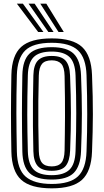

<svg xmlns="http://www.w3.org/2000/svg" viewBox="-20 -1020 568 1050"><path d="M263.2 10Q147.2 10 95.9 -36.8Q44.5 -83.5 42.2 -191Q41.2 -247.2 40.6 -298.9Q40 -350.5 40 -400.5Q40 -450.5 40.6 -502.1Q41.2 -553.8 42.2 -610Q44.5 -717 95.9 -763.5Q147.2 -810 263.2 -810Q378.5 -810 428.9 -763.1Q479.2 -716.2 483.2 -610.5Q485.8 -546 486.9 -493.8Q488 -441.5 487.9 -394.2Q487.8 -347 486.6 -297.8Q485.5 -248.5 483.2 -190Q479.2 -82.5 428 -36.2Q376.8 10 263.2 10ZM263.2 -14Q362.8 -14 406.5 -55.6Q450.2 -97.2 453.2 -192Q455.2 -247.5 456.1 -297.2Q457 -347 457 -395.8Q457 -444.5 456.1 -496.6Q455.2 -548.8 453.2 -609Q450.2 -703.2 406.5 -744.6Q362.8 -786 263.2 -786Q160.8 -786 117.8 -743.9Q74.8 -701.8 72.2 -609Q70.8 -553.5 70.1 -502.4Q69.5 -451.2 69.6 -401.4Q69.8 -351.5 70.4 -299.9Q71 -248.2 72.2 -192Q74.2 -93.5 120.6 -53.8Q167 -14 263.2 -14ZM263.2 -38Q178.5 -38 141.2 -73.8Q104 -109.5 102.2 -192Q101.2 -247.5 100.6 -298.8Q100 -350 100 -400.1Q100 -450.2 100.6 -501.8Q101.2 -553.2 102.2 -609Q104 -691 141.1 -726.5Q178.2 -762 263.2 -762Q346.2 -762 383.1 -726.1Q420 -690.2 423.2 -608Q425.5 -552.2 426.6 -500.9Q427.8 -449.5 427.8 -399.8Q427.8 -350 426.6 -299.1Q425.5 -248.2 423.2 -193Q420 -111.2 383.6 -74.6Q347.2 -38 263.2 -38ZM263.2 -62Q328.2 -62 359.5 -91.6Q390.8 -121.2 393.2 -194Q395.2 -249.2 396.1 -300Q397 -350.8 397 -400.1Q397 -449.5 396.1 -500.5Q395.2 -551.5 393.2 -607Q390.8 -679.5 359.4 -708.8Q328 -738 263.2 -738Q194 -738 164 -707.5Q134 -677 132.2 -608Q130.5 -544.5 129.8 -492.4Q129 -440.2 129.1 -393Q129.2 -345.8 130 -297.4Q130.8 -249 132.2 -193Q134 -124 163.8 -93Q193.5 -62 263.2 -62ZM263.2 -86Q210.5 -86 187.1 -111.2Q163.8 -136.5 162.5 -193Q160.8 -262.2 160.1 -330.2Q159.5 -398.2 160.1 -467.2Q160.8 -536.2 162.5 -608Q163.8 -664.5 187.4 -689.2Q211 -714 263.2 -714Q315.8 -714 338.5 -688.6Q361.2 -663.2 363.2 -606.5Q365.5 -550.8 366.6 -501.1Q367.8 -451.5 367.8 -403.5Q367.8 -355.5 366.8 -305Q365.8 -254.5 363.5 -197Q361.5 -141.2 340.1 -113.6Q318.8 -86 263.2 -86ZM263.2 -110Q298.8 -110 315.5 -129.6Q332.2 -149.2 333.2 -197Q334 -240.2 334.6 -285.4Q335.2 -330.5 335.5 -379.8Q335.8 -429 335.2 -484.5Q334.8 -540 333.2 -604Q332.2 -652.5 314.9 -671.2Q297.5 -690 263.2 -690Q226.2 -690 209.9 -670.8Q193.5 -651.5 192.2 -607Q190.2 -533.5 189.6 -467.2Q189 -401 189.6 -334.5Q190.2 -268 192.2 -194Q193.5 -149 209.9 -129.5Q226.2 -110 263.2 -110ZM188.8 -845 72.2 -1000H105.2L217.5 -845ZM244.5 -845 136.2 -1000H169.2L273 -845ZM300 -845 200.2 -1000H233.2L328.8 -845Z"/></svg>

Font: Big Shoulders Inline Text Thin Black
Style: Regular
Weight: 900
Version: Version 2.002